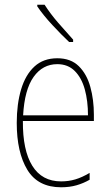

<svg xmlns="http://www.w3.org/2000/svg" viewBox="-20 -784 468 814"><path d="M223 -537Q280 -537 314 -503.5Q348 -470 363 -415.5Q378 -361 378 -298V-271H77Q76 -147 117 -81Q158 -15 239 -15Q271 -15 299.5 -23.5Q328 -32 360 -51V-22Q334 -7 304.5 1.5Q275 10 239 10Q141 10 96 -64Q51 -138 51 -263Q51 -343 69.5 -405Q88 -467 126 -502Q164 -537 223 -537ZM223 -512Q161 -512 122.5 -458Q84 -404 78 -295H353Q353 -356 339.5 -405Q326 -454 297 -483Q268 -512 223 -512ZM169 -764Q194 -725 227 -687Q260 -649 290 -616V-606H273Q241 -636 202 -678Q163 -720 138 -757V-764Z"/></svg>

Font: Noto Sans Devanagari UI Condensed Thin
Style: Regular
Weight: 100
Width: 3
Designer: Jelle Bosma - Monotype Design Team
Foundry: Monotype Imaging Inc.
Version: Version 2.004; ttfautohint (v1.8.4.7-5d5b)